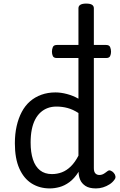

<svg xmlns="http://www.w3.org/2000/svg" viewBox="-20 -1035 669 1072"><path d="M258 17Q201 17 157 -10.5Q113 -38 88 -94Q63 -150 63 -235Q63 -287 73 -331Q83 -375 101.5 -410Q120 -445 147.5 -469Q175 -493 211 -506Q247 -519 290 -519Q320 -519 354 -510Q388 -501 418 -484V-989Q418 -1002 429 -1008.5Q440 -1015 461 -1015Q483 -1015 493.5 -1008.5Q504 -1002 504 -989V-96Q504 -76 512.5 -67Q521 -58 535 -58Q544 -58 551.5 -61Q559 -64 566 -69Q573 -74 581 -80Q589 -86 598.5 -82Q608 -78 615 -70Q623 -61 624.5 -51Q626 -41 620 -33Q609 -17 592 -6Q575 5 555.5 11Q536 17 516 17Q478 17 457 3Q436 -11 427.5 -31.5Q419 -52 419 -73Q419 -74 419 -74.5Q419 -75 419 -76Q395 -38 367.5 -18Q340 2 312 9.5Q284 17 258 17ZM151 -239Q151 -184 164 -144.5Q177 -105 203.5 -84Q230 -63 270 -63Q299 -63 325.5 -73Q352 -83 375.5 -106Q399 -129 418 -166V-404Q387 -424 357 -432Q327 -440 295 -440Q269 -440 247 -432Q225 -424 207 -408Q189 -392 176.5 -368Q164 -344 157.5 -312Q151 -280 151 -239ZM298 -711Q280 -711 275 -722Q270 -733 270 -746Q270 -760 275 -772Q280 -784 298 -784H572Q590 -784 595 -772Q600 -760 600 -746Q600 -733 595 -722Q590 -711 572 -711Z"/></svg>

Font: Playwrite ES Deco
Style: Regular
Weight: 400
Designer: Veronika Burian, José Scaglione
Foundry: TypeTogether
Version: Version 1.002